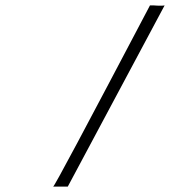

<svg xmlns="http://www.w3.org/2000/svg" viewBox="-20 -688 723 708"><path d="M587 -668 230 0H176Q177 4 265 -161Q353 -326 533 -668H548Q559 -667 573 -667Q581 -667 587 -668Z"/></svg>

Font: GFS Baskerville
Style: Regular
Weight: 400
Designer: George Matthiopoulos
Foundry: George Matthiopoulos
Version: Version 1.0